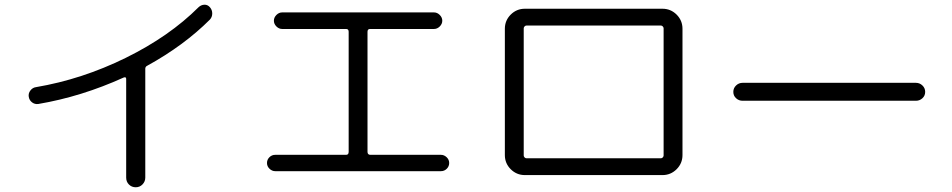

<svg xmlns="http://www.w3.org/2000/svg" viewBox="-20 -750 4040 815"><path d="M142.6 -308.6Q127.9 -306.6 116.2 -315.4Q104.5 -324.2 102.1 -338.9Q99.6 -353.5 108.9 -365.7Q118.2 -377.9 131.8 -379.9Q328.1 -413.1 513.7 -504.4Q699.2 -595.7 823.2 -719.7Q834 -729.5 847.7 -730Q861.3 -730.5 871.1 -719.2Q880.9 -708 880.9 -692.9Q880.9 -677.7 871.1 -667Q760.7 -556.6 604.5 -470.7Q595.7 -466.8 596.7 -455.1V-451.2V3.9Q596.7 20.5 585 32.7Q573.2 44.9 556.2 44.9Q539.1 44.9 527.3 33.2Q515.6 21.5 515.6 3.9V-415Q515.6 -424.8 504.9 -420.9Q326.2 -339.8 142.6 -308.6Z M1148.4 -23.4Q1134.8 -23.4 1124 -33.7Q1113.3 -43.9 1113.3 -58.1Q1113.3 -72.3 1123.5 -82.5Q1133.8 -92.8 1148.4 -92.8H1449.2Q1460 -92.8 1460 -105.5V-615.2Q1460 -627 1449.2 -627H1177.7Q1164.1 -627 1153.3 -637.7Q1142.6 -648.4 1142.6 -662.1Q1142.6 -675.8 1153.3 -686.5Q1164.1 -697.3 1177.7 -697.3H1822.3Q1835.9 -697.3 1846.7 -686.5Q1857.4 -675.8 1857.4 -662.1Q1857.4 -648.4 1846.7 -637.7Q1835.9 -627 1822.3 -627H1550.8Q1540 -627 1540 -615.2V-105.5Q1540 -93.8 1550.8 -92.8H1851.6Q1865.2 -92.8 1876 -82.5Q1886.7 -72.3 1886.7 -58.1Q1886.7 -43.9 1876.5 -33.7Q1866.2 -23.4 1851.6 -23.4Z M2203.1 -629.9V-89.8Q2203.1 -85.9 2206.5 -82Q2210 -78.1 2214.8 -78.1H2785.2Q2790 -78.1 2793.5 -82Q2796.9 -85.9 2796.9 -89.8V-629.9Q2796.9 -633.8 2793.5 -637.7Q2790 -641.6 2785.2 -641.6H2214.8Q2210 -641.6 2206.5 -637.7Q2203.1 -633.8 2203.1 -629.9ZM2208 -6.8Q2172.9 -6.8 2147.9 -31.7Q2123 -56.6 2123 -91.8V-627.9Q2123 -663.1 2147.9 -688Q2172.9 -712.9 2208 -712.9H2792Q2827.1 -712.9 2852.1 -688Q2877 -663.1 2877 -627.9V-91.8Q2877 -56.6 2852.1 -31.7Q2827.1 -6.8 2792 -6.8Z M3131.8 -322.3Q3116.2 -322.3 3104.5 -333Q3092.8 -343.8 3092.8 -359.9Q3092.8 -376 3104.5 -387.2Q3116.2 -398.4 3131.8 -398.4H3868.2Q3883.8 -398.4 3895.5 -387.2Q3907.2 -376 3907.2 -359.9Q3907.2 -343.8 3895.5 -333Q3883.8 -322.3 3868.2 -322.3Z"/></svg>

Font: Rounded-X Mgen+ 1mn regular
Style: Regular
Weight: 400
Designer: [Source Han Sans]
Ryoko NISHIZUKA  (kana & ideographs); Paul D. Hunt (Latin, Greek & Cyrillic); Wenlong ZHANG  (bopomofo
Version: Version 1.059.20150602